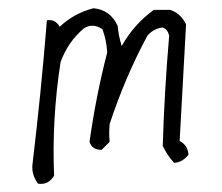

<svg xmlns="http://www.w3.org/2000/svg" viewBox="-20 -477 540 466"><path d="M125 -412.1Q160.2 -445.3 207 -457Q248 -453.1 265.6 -414.1Q267.6 -390.6 275.4 -365.2Q304.7 -418 353.5 -453.1Q371.1 -453.1 392.6 -453.1Q418 -445.3 431.6 -418Q423.8 -273.4 416 -134.8Q435.5 -125 437.5 -101.6Q421.9 -82 402.3 -82Q384.8 -101.6 375 -123Q378.9 -253.9 390.6 -390.6Q386.7 -406.2 375 -410.2Q353.5 -408.2 337.9 -390.6Q283.2 -289.1 246.1 -175.8Q244.1 -154.3 246.1 -132.8Q236.3 -123 226.6 -113.3Q203.1 -113.3 197.3 -132.8Q212.9 -244.1 240.2 -349.6Q238.3 -380.9 228.5 -406.2Q205.1 -421.9 183.6 -408.2Q144.5 -375 127 -326.2Q105.5 -187.5 111.3 -50.8Q97.7 -27.3 72.3 -31.2Q56.6 -52.7 58.6 -76.2Q80.1 -255.9 93.8 -427.7Q113.3 -431.6 125 -412.1Z"/></svg>

Font: BoLeHuaiShuti
Style: Regular
Weight: 400
Designer: Aston.linsen@gmail.com
Foundry: BoLe
Version: Version 1.00 June 15, 2016, initial release